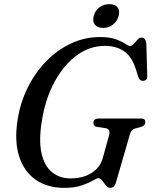

<svg xmlns="http://www.w3.org/2000/svg" viewBox="-20 -892 730 925"><path d="M461.5 -713.5Q509.5 -713.5 538.5 -702.8Q567.5 -692 583.2 -681.2Q599 -670.5 606.5 -670.5Q615.5 -670.5 624.5 -680.5Q633.5 -690.5 642.5 -700.8Q651.5 -711 661 -711Q682.5 -711 685 -681.5L689.5 -526Q690.5 -514 684.8 -508.5Q679 -503 671 -502.5Q653.5 -501 646.5 -520.5L634 -560.5Q614 -621.5 576.2 -646.2Q538.5 -671 486 -671Q412 -671 349.5 -625Q287 -579 243.2 -498.5Q199.5 -418 182.5 -315Q166 -217.5 179.8 -155Q193.5 -92.5 230.5 -62.5Q267.5 -32.5 320 -32.5Q379 -32.5 420.8 -58.5Q462.5 -84.5 475.5 -132L505 -238Q514.5 -271 488 -274.5L447.5 -280.5Q430 -283.5 430 -300Q430 -321 456.5 -321H658Q671.5 -321 676 -316Q680.5 -311 680 -302Q679.5 -286.5 657.5 -280L632.5 -273.5Q612 -268 606 -245.5L540 -17.5Q535.5 -0.5 528.2 6.2Q521 13 510 13Q499.5 13 490.2 1.2Q481 -10.5 472.2 -22Q463.5 -33.5 455 -33.5Q446 -33.5 427 -22Q408 -10.5 374.2 1.2Q340.5 13 288.5 13Q208 13 151.8 -26.2Q95.5 -65.5 72 -139.2Q48.5 -213 65 -316Q78 -398.5 114 -470.8Q150 -543 203.2 -597.5Q256.5 -652 322.5 -682.8Q388.5 -713.5 461.5 -713.5ZM476.5 -757.5Q449 -757.5 436.8 -773.5Q424.5 -789.5 431.5 -815Q438 -840.5 458.5 -856.2Q479 -872 507 -872Q534.5 -872 546.5 -856.2Q558.5 -840.5 551.5 -815Q545 -790 524.5 -773.8Q504 -757.5 476.5 -757.5Z"/></svg>

Font: Fraunces 72pt S050
Style: Italic
Weight: 400
Italic angle: -16°
Version: Version 1.000; ttfautohint (v1.8.3)